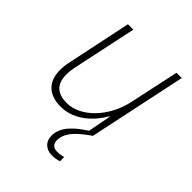

<svg xmlns="http://www.w3.org/2000/svg" viewBox="-211 -646 979 979"><g transform="rotate(45 279.0 -156.5)"><path d="M190 10C293 10 366 -71 400 -131H403L379 -6C321 32 261 79 261 147C261 192 292 217 334 217C354 217 371 213 384 209V179C372 182 357 185 340 185C312 185 297 171 297 143C297 80 363 33 409 0H411L523 -530H485L428 -264C400 -130 300 -25 198 -25C131 -25 94 -57 94 -126C94 -143 96 -163 101 -186L174 -530H135L64 -191C58 -166 55 -142 55 -121C55 -35 104 10 190 10Z"/></g></svg>

Font: Noto Sans ExtraLight
Style: Italic
Weight: 200
Italic angle: -12°
Designer: Monotype Design Team
Foundry: Monotype Imaging Inc.
Version: Version 2.013